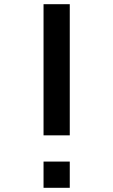

<svg xmlns="http://www.w3.org/2000/svg" viewBox="-20 -1020 540 915"><path d="M187.5 -1000H312.5V-375H187.5ZM187.5 -250H312.5V-125H187.5Z"/></svg>

Font: Amiga Topaz Unicode Rus
Style: Regular
Weight: 400
Designer: dMG of Trueschool and Divine Stylers
Foundry: dMG of Trueschool and Divine Stylers
Version: Version 1.1